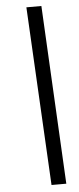

<svg xmlns="http://www.w3.org/2000/svg" viewBox="-60 -792 388 944"><g transform="rotate(-5 134.5 -319.5)"><path d="M155 121H228L182 -760H108Z"/></g></svg>

Font: Noto Serif SemiCondensed Black
Style: Italic
Weight: 900
Width: 4
Italic angle: -12°
Designer: Monotype Design Team
Foundry: Monotype Imaging Inc.
Version: Version 2.014